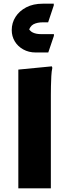

<svg xmlns="http://www.w3.org/2000/svg" viewBox="-20 -1019 374 1039"><path d="M79.2 -642.4 260.4 -660 263.2 -652Q259.2 -634 257.7 -607Q256.2 -580 255.7 -552Q255.2 -524 255.2 -504V0H79.2ZM43.5 -856.2Q43.5 -895.2 64 -927.5Q84.4 -959.7 122.1 -979.4Q159.8 -999 211.4 -999H271V-989.6L240.5 -898.2H212.3Q181.6 -898.2 161.3 -887.7Q141 -877.1 132.1 -843.2L129.2 -876.2Q139.3 -851.3 157.7 -842.9Q176.1 -834.4 200.4 -834.4H271.8V-825.3L241.2 -735H173.2Q135.3 -735 105.7 -751.6Q76.1 -768.1 59.8 -795.5Q43.5 -822.8 43.5 -856.2Z"/></svg>

Font: Kufam
Style: Regular
Weight: 400
Designer: Wael Morcos, Artur Schmal
Foundry: Original Type
Version: Version 1.301; ttfautohint (v1.8.3)